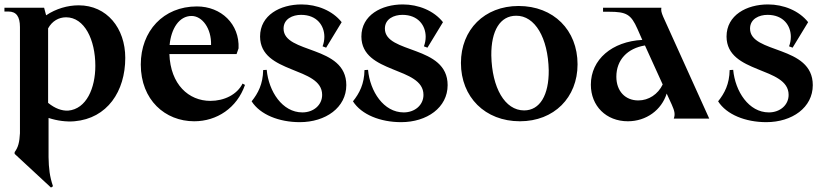

<svg xmlns="http://www.w3.org/2000/svg" viewBox="-20 -535 3716 866"><path d="M199 174V-3C239 10 279 15 316 12C464 -1 545 -123 545 -274C545 -408 462 -511 335 -511C285 -511 233 -496 188 -466L179 -500H0V-483H18C53 -483 70 -461 70 -413V66C68 106 62 130 46 151V159L210 311L219 305C204 261 200 225 199 174ZM410 -238C410 -138 370 -43 287 -36C259 -35 229 -45 197 -71V-407C215 -440 245 -457 278 -457C361 -457 410 -356 410 -238Z M856 12C958 12 1049 -48 1085 -152L1074 -158C1049 -108 991 -80 929 -80C831 -80 749 -154 744 -291H1047L1056 -317C1061 -426 978 -506 868 -506C717 -506 615 -395 615 -244C615 -84 725 12 856 12ZM745 -332C752 -406 788 -463 844 -463C892 -463 934 -407 932 -332Z M1332 16C1449 16 1542 -50 1542 -151C1542 -333 1259 -291 1259 -406C1259 -450 1300 -468 1338 -468C1410 -468 1443 -419 1443 -369C1443 -354 1440 -339 1435 -326L1451 -320L1521 -435C1480 -487 1410 -515 1340 -515C1244 -515 1153 -467 1153 -370C1154 -200 1433 -236 1433 -107C1433 -61 1394 -28 1344 -28C1253 -28 1192 -123 1183 -220L1167 -219C1166 -156 1144 -114 1115 -78C1153 -18 1239 16 1332 16Z M1789 16C1906 16 1999 -50 1999 -151C1999 -333 1716 -291 1716 -406C1716 -450 1757 -468 1795 -468C1867 -468 1900 -419 1900 -369C1900 -354 1897 -339 1892 -326L1908 -320L1978 -435C1937 -487 1867 -515 1797 -515C1701 -515 1610 -467 1610 -370C1611 -200 1890 -236 1890 -107C1890 -61 1851 -28 1801 -28C1710 -28 1649 -123 1640 -220L1624 -219C1623 -156 1601 -114 1572 -78C1610 -18 1696 16 1789 16Z M2325 12C2479 12 2585 -95 2585 -245C2585 -399 2477 -508 2319 -508C2165 -508 2059 -401 2059 -251C2059 -97 2168 12 2325 12ZM2344 -37C2257 -37 2199 -139 2196 -285C2195 -397 2236 -464 2308 -464C2393 -465 2452 -364 2455 -218C2456 -106 2415 -37 2344 -37Z M3019 0H3179L2971 -460C2963 -479 2961 -488 2963 -500H2700V-482H2727C2806 -482 2826 -470 2855 -405L2877 -355C2741 -348 2645 -267 2645 -153C2645 -57 2714 12 2812 12C2895 12 2964 -39 2987 -113L3010 -63C3023 -34 3026 -19 3019 0ZM2760 -189C2760 -265 2810 -317 2889 -330L2969 -154C2948 -110 2906 -82 2859 -82C2800 -82 2760 -124 2760 -189Z M3436 16C3553 16 3646 -50 3646 -151C3646 -333 3363 -291 3363 -406C3363 -450 3404 -468 3442 -468C3514 -468 3547 -419 3547 -369C3547 -354 3544 -339 3539 -326L3555 -320L3625 -435C3584 -487 3514 -515 3444 -515C3348 -515 3257 -467 3257 -370C3258 -200 3537 -236 3537 -107C3537 -61 3498 -28 3448 -28C3357 -28 3296 -123 3287 -220L3271 -219C3270 -156 3248 -114 3219 -78C3257 -18 3343 16 3436 16Z"/></svg>

Font: Sinistre
Style: Bold
Weight: 700
Designer: Jules Durand
Foundry: Collletttivo
Version: Version 69.420;Glyphs 3.2 (3217)